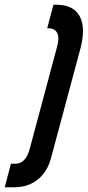

<svg xmlns="http://www.w3.org/2000/svg" viewBox="-117 -779 370 809"><path d="M121 -759Q192 -759 218.5 -711Q245 -663 222 -575L98 -113Q82 -54 41.5 -22Q1 10 -57 10H-97L-71 -89H-52Q-9 -89 8 -151L124 -584Q134 -620 124 -640Q114 -660 86 -660H82L108 -759Z"/></svg>

Font: Air America
Style: Regular
Weight: 400
Designer: William G. Sherman
Foundry: Aaron Bell – Saja Typeworks
Version: Version 1.100;PS 001.100;hotconv 1.0.88;makeotf.lib2.5.64775